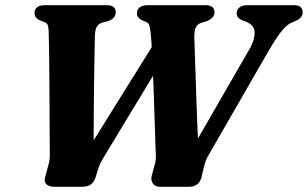

<svg xmlns="http://www.w3.org/2000/svg" viewBox="-20 -720 1186 740"><path d="M581.5 -565.1 617.9 -507.4 384.7 -122.1Q375.6 -107.6 369.5 -96.1Q363.4 -84.6 358 -67.6L348.4 -36.6Q342.5 -18.8 330.6 -9.4Q318.7 0 293.2 0H192.4Q168.6 0 158.6 -10Q148.6 -20 154.7 -40.4L166.3 -83.2Q169.5 -94 171.1 -105.7Q172.6 -117.4 171.9 -133.2Q171.6 -148.8 171.6 -180.8Q171.5 -212.9 171.2 -255.1Q170.9 -297.4 170.7 -344.6Q170.5 -391.8 170.1 -438.4Q169.7 -484.9 169.2 -525.6Q168.6 -566.3 167.7 -594.8Q167.6 -609.9 165 -620.5Q162.3 -631.1 150.7 -635.1L137.4 -640Q125.1 -645.1 119.1 -652.1Q113.1 -659.1 113.1 -670.2Q113.1 -684 123.2 -692Q133.4 -700 153.1 -700H390.3Q410.5 -700 418.3 -692.7Q426.1 -685.3 426.1 -672.8Q426.1 -661.5 418.9 -652.9Q411.7 -644.3 398.7 -639.3L375.8 -633.1Q360 -628.7 353.3 -617.2Q346.6 -605.7 345.7 -583.4Q345.3 -564.7 344.7 -533.8Q344.2 -502.8 343.5 -463.5Q342.8 -424.2 342.3 -379.4Q341.9 -334.6 341.4 -287.7Q341 -240.9 340.9 -195.1Q340.9 -149.3 341.3 -108.3L292.5 -101.4ZM892.2 -668.3Q892.2 -682.3 902.7 -691.2Q913.2 -700 932.5 -700H1112.1Q1131.7 -700 1139.1 -692.3Q1146.5 -684.6 1146.5 -672.2Q1146.5 -651.3 1119.8 -639.6L1102.4 -632.1Q1088.3 -625.5 1074.1 -610.2Q1060 -594.8 1045.5 -572.9Q1031.1 -550.9 1015.4 -524.3L786.7 -127.2Q778.1 -113.7 773.4 -101Q768.7 -88.4 764.4 -70L756.9 -38.5Q753 -19.8 740.2 -9.9Q727.5 0 709.1 0H597.6Q578.5 0 569.1 -13Q559.7 -26 565.5 -45.4L574.2 -78Q577.4 -88.1 579.4 -98.4Q581.5 -108.8 580.7 -119.3Q579.9 -141.1 578.6 -177.4Q577.4 -213.7 576 -258.4Q574.6 -303.2 572.9 -351.3Q571.2 -399.4 569.3 -445.2Q567.4 -491 565.3 -529.8Q563.3 -568.6 560.6 -593.8Q558.6 -613.5 555.3 -622.9Q552.1 -632.3 541.5 -636L526.9 -642.2Q518.2 -646.4 513 -653Q507.8 -659.5 507.8 -667.5Q507.8 -683.1 518.4 -691.6Q529.1 -700 548.7 -700H772.7Q788.9 -700 797.8 -693.3Q806.8 -686.5 806.8 -672.1Q806.8 -660.7 798.9 -652.6Q791 -644.5 778.3 -638.7L755.4 -631.9Q739.3 -626.2 733.9 -612.9Q728.5 -599.5 729 -573.2Q729.5 -556.4 730.6 -523.5Q731.8 -490.6 733.2 -447.9Q734.7 -405.2 736.2 -357.8Q737.7 -310.4 739.5 -263.8Q741.4 -217.3 743.3 -176.9Q745.3 -136.5 747 -107.9L699.4 -110.7L943.4 -534Q962.2 -567.8 961.4 -595Q960.7 -622.1 931 -635.2L910.2 -643.3Q892.2 -651.9 892.2 -668.3Z"/></svg>

Font: Fraunces Wonky
Style: Italic
Weight: 900
Italic angle: -16°
Version: Version 1.000;[b76b70a41]